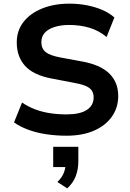

<svg xmlns="http://www.w3.org/2000/svg" viewBox="-20 -735 716 1054"><path d="M345 10Q288 10 234.5 2Q181 -6 136 -22.5Q91 -39 57 -63L101 -172Q135 -149 173.5 -134.5Q212 -120 255.5 -113.5Q299 -107 345 -107Q419 -107 456.5 -131.5Q494 -156 494 -200Q494 -225 482 -240.5Q470 -256 444.5 -265.5Q419 -275 378 -282L263 -304Q163 -323 117.5 -373.5Q72 -424 72 -502Q72 -567 109 -614.5Q146 -662 211.5 -688.5Q277 -715 361 -715Q411 -715 457 -706Q503 -697 541.5 -680.5Q580 -664 608 -639L565 -532Q523 -567 471.5 -582.5Q420 -598 360 -598Q315 -598 280 -587Q245 -576 226 -555.5Q207 -535 207 -503Q207 -469 230.5 -449.5Q254 -430 314 -419L428 -398Q530 -380 579.5 -332Q629 -284 629 -208Q629 -144 594 -94.5Q559 -45 495.5 -17.5Q432 10 345 10ZM349 299 295 264Q319 241 329.5 215.5Q340 190 340 165L368 182H272V71H410V151Q410 194 396 231.5Q382 269 349 299Z"/></svg>

Font: Nunito Sans 8pt
Style: Bold
Weight: 700
Version: Version 3.101;gftools[0.9.27]